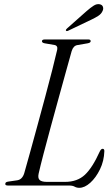

<svg xmlns="http://www.w3.org/2000/svg" viewBox="-20 -889 538 920"><path d="M311.5 0H18.5Q3.5 0 5.5 -9Q5.5 -17 20.5 -19L62 -25Q86.5 -28.5 96 -58.5Q107.5 -98.5 124 -158.5Q140.5 -218.5 159.5 -288Q178.5 -357.5 197 -426.5Q215.5 -495.5 230.5 -554.2Q245.5 -613 254 -650.5Q258 -670.5 240.5 -673.5L194 -681.5Q181 -684 181 -691.5Q181 -700 195.5 -700H402.5Q414.5 -700 414.5 -692Q414.5 -684 400 -681.5L351 -673Q331.5 -670 323.5 -644.5Q312.5 -605.5 296 -545.8Q279.5 -486 260.2 -416.2Q241 -346.5 222.2 -277.5Q203.5 -208.5 188.2 -150.2Q173 -92 165 -56.5Q160.5 -35.5 170 -26.5Q179.5 -17.5 205 -17.5H291.5Q350.5 -17.5 386.8 -51.5Q423 -85.5 457.5 -162Q464 -176 471.5 -176Q480.5 -176 480 -164.5Q478.5 -117.5 459 -77.5Q439.5 -37.5 412.5 -13.2Q385.5 11 360 11Q347.5 11 337.8 5.5Q328 0 311.5 0ZM394 -835Q414 -852.5 429 -862Q444 -871.5 458 -868.5Q470 -866 473.2 -856.2Q476.5 -846.5 471.5 -836.5Q465.5 -822.5 451.2 -813.2Q437 -804 418 -795L307 -742Q298.5 -738 296 -742.5Q294 -746.5 301.5 -753Z"/></svg>

Font: Fraunces 72pt S000 Light
Style: Italic
Weight: 300
Italic angle: -16°
Version: Version 1.000; ttfautohint (v1.8.3)